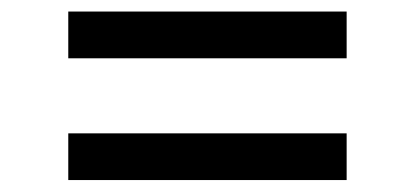

<svg xmlns="http://www.w3.org/2000/svg" viewBox="-20 -454 715 331"><path d="M577.6 -224.1V-143.6H97.7V-224.1ZM577.6 -434.1V-353.5H97.7V-434.1Z"/></svg>

Font: Proza Libre
Style: Medium
Weight: 500
Designer: Jasper de Waard
Foundry: Jasper de Waard
Version: Version 1.000; ttfautohint (v1.4.1.8-43bc)